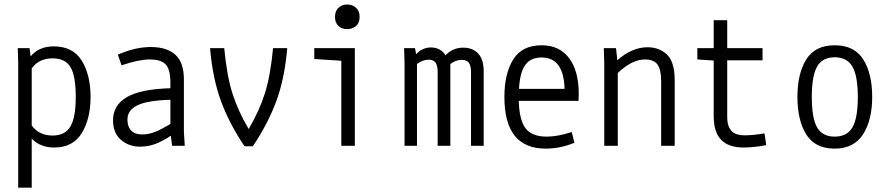

<svg xmlns="http://www.w3.org/2000/svg" viewBox="-20 -653 3978 860"><path d="M385.7 -218.8Q385.7 -121.1 346.2 -56.6Q306.6 7.8 222.7 7.8Q160.2 7.8 122.1 -32.2V187.5H61.5V-375L59.6 -437.5H112.3L117.2 -400.4Q154.3 -445.3 220.7 -445.3Q306.6 -445.3 346.2 -381.3Q385.7 -317.4 385.7 -218.8ZM319.3 -218.8Q319.3 -312.5 295.9 -352.1Q272.5 -391.6 215.8 -391.6Q154.3 -391.6 122.1 -346.7V-90.8Q155.3 -45.9 215.8 -45.9Q271.5 -45.9 295.4 -86.4Q319.3 -127 319.3 -218.8Z M751 0 745.1 -44.9Q710 -21.5 677.2 -8.8Q644.5 3.9 607.4 3.9Q556.6 3.9 521.5 -26.9Q486.3 -57.6 486.3 -114.3Q486.3 -181.6 547.9 -217.8Q609.4 -253.9 743.2 -257.8V-283.2Q743.2 -341.8 722.2 -364.3Q701.2 -386.7 651.4 -386.7Q601.6 -386.7 524.4 -360.4L507.8 -408.2Q585.9 -442.4 655.3 -442.4Q727.5 -442.4 765.6 -407.7Q803.7 -373 803.7 -296.9V-62.5L807.6 0ZM617.2 -50.8Q646.5 -50.8 675.3 -62.5Q704.1 -74.2 743.2 -97.7V-206.1Q639.6 -203.1 595.2 -181.2Q550.8 -159.2 550.8 -117.2Q550.8 -85.9 567.4 -68.4Q584 -50.8 617.2 -50.8Z M1266.6 -437.5Q1254.9 -299.8 1216.8 -197.8Q1178.7 -95.7 1112.3 2H1075.2Q1008.8 -95.7 970.7 -197.8Q932.6 -299.8 920.9 -437.5H984.4Q996.1 -313.5 1021 -234.9Q1045.9 -156.2 1093.8 -75.2Q1141.6 -156.2 1166.5 -234.9Q1191.4 -313.5 1203.1 -437.5Z M1508.8 -380.9 1387.7 -388.7V-437.5H1569.3V0H1508.8ZM1535.2 -632.8Q1558.6 -632.8 1574.7 -618.2Q1590.8 -603.5 1590.8 -577.1Q1590.8 -550.8 1574.7 -536.6Q1558.6 -522.5 1535.2 -522.5Q1511.7 -522.5 1496.1 -536.6Q1480.5 -550.8 1480.5 -577.1Q1480.5 -603.5 1496.1 -618.2Q1511.7 -632.8 1535.2 -632.8Z M2146.5 -334V0H2089.8V-330.1Q2089.8 -357.4 2080.6 -371.1Q2071.3 -384.8 2048.8 -384.8Q2020.5 -384.8 1997.1 -366.2V0H1940.4V-331.1Q1940.4 -358.4 1931.2 -372.1Q1921.9 -385.7 1899.4 -385.7Q1886.7 -385.7 1872.6 -380.4Q1858.4 -375 1847.7 -366.2V0H1792V-374L1790 -437.5H1838.9L1843.8 -410.2Q1872.1 -440.4 1910.2 -440.4Q1953.1 -440.4 1975.6 -405.3Q2007.8 -439.5 2054.7 -439.5Q2097.7 -439.5 2122.1 -413.1Q2146.5 -386.7 2146.5 -334Z M2572.3 -232.4Q2572.3 -211.9 2571.3 -201.2H2303.7Q2305.7 -116.2 2334 -78.6Q2362.3 -41 2429.7 -41Q2476.6 -41 2541 -61.5L2552.7 -13.7Q2490.2 12.7 2423.8 12.7Q2239.3 12.7 2239.3 -218.8Q2239.3 -323.2 2278.8 -386.7Q2318.4 -450.2 2406.2 -450.2Q2485.4 -450.2 2528.8 -393.1Q2572.3 -335.9 2572.3 -232.4ZM2304.7 -254.9H2508.8Q2504.9 -395.5 2406.2 -395.5Q2357.4 -395.5 2333 -362.3Q2308.6 -329.1 2304.7 -254.9Z M3002 -294.9V0H2941.4V-289.1Q2941.4 -341.8 2924.8 -364.3Q2908.2 -386.7 2868.2 -386.7Q2811.5 -386.7 2747.1 -326.2V0H2686.5V-369.1L2684.6 -437.5H2739.3L2745.1 -382.8Q2773.4 -409.2 2808.6 -425.3Q2843.8 -441.4 2879.9 -441.4Q2933.6 -441.4 2967.8 -408.2Q3002 -375 3002 -294.9Z M3237.3 -437.5H3395.5V-382.8H3237.3V-127.9Q3237.3 -88.9 3255.4 -67.9Q3273.4 -46.9 3315.4 -46.9Q3354.5 -46.9 3404.3 -55.7L3412.1 -2.9Q3355.5 7.8 3310.5 7.8Q3244.1 7.8 3210.4 -26.4Q3176.8 -60.5 3176.8 -132.8V-381.8L3103.5 -386.7V-437.5H3176.8V-562.5H3237.3Z M3551.8 -218.8Q3551.8 -323.2 3591.3 -386.7Q3630.9 -450.2 3718.8 -450.2Q3806.6 -450.2 3846.7 -386.7Q3886.7 -323.2 3886.7 -218.8Q3886.7 -115.2 3845.7 -51.3Q3804.7 12.7 3718.8 12.7Q3630.9 12.7 3591.3 -50.8Q3551.8 -114.3 3551.8 -218.8ZM3822.3 -218.8Q3822.3 -313.5 3797.9 -355Q3773.4 -396.5 3718.8 -396.5Q3664.1 -396.5 3640.1 -355Q3616.2 -313.5 3616.2 -218.8Q3616.2 -123 3640.1 -82Q3664.1 -41 3718.8 -41Q3773.4 -41 3797.9 -82Q3822.3 -123 3822.3 -218.8Z"/></svg>

Font: Sudo Light
Style: Regular
Weight: 300
Monospace: yes
Designer: Jens Kutilek
Foundry: Jens Kutilek
Version: Version 0.040